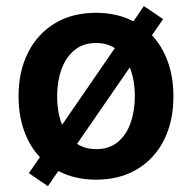

<svg xmlns="http://www.w3.org/2000/svg" viewBox="-20 -595 649 648"><path d="M141.7 33.4 77.4 -10.7 114.7 -64.6Q79.9 -101.6 61.3 -153.8Q42.6 -206 42.6 -269.9Q42.6 -354.4 74.8 -417.8Q106.9 -481.2 165.5 -516.5Q224.1 -551.8 304 -551.8Q374.6 -551.8 430.4 -523.1L465.6 -574.6L530.5 -530.5L492.9 -475.9Q527.7 -438.9 546.5 -386.5Q565.3 -334.2 565.3 -269.9Q565.3 -185.7 533.4 -122.3Q501.4 -58.9 442.6 -23.8Q383.9 11.4 304 11.4Q233 11.4 176.8 -17.8ZM304.7 -91.6Q348.4 -91.6 377.3 -115.4Q406.2 -139.2 420.6 -179.9Q435 -220.5 435 -270.2Q435 -325.6 418 -367.5L240.1 -109.4Q268.1 -91.6 304.7 -91.6ZM189.6 -173.7 367.5 -432.5Q340.2 -449.9 304.7 -449.9Q260.7 -449.9 231.4 -425.8Q202.1 -401.6 187.5 -361Q172.9 -320.3 172.9 -270.2Q172.9 -215.2 189.6 -173.7Z"/></svg>

Font: Inter UI Semi Bold
Style: Regular
Weight: 600
Designer: Rasmus Andersson
Foundry: rsms
Version: 3.2;8d6f07862